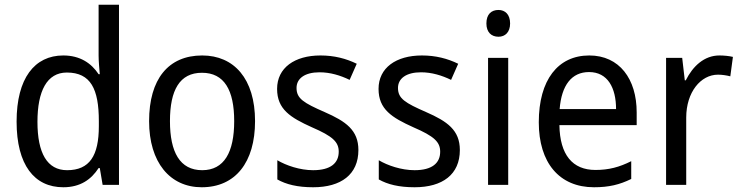

<svg xmlns="http://www.w3.org/2000/svg" viewBox="-20 -846 3125 810"><path d="M247 -56C319 -56 365 -89 396 -137H401L413 -66H482V-826H396V-611C396 -590 399 -555 401 -533H396C365 -580 317 -612 247 -612C126 -612 50 -516 50 -333C50 -150 125 -56 247 -56ZM263 -128C179 -128 138 -200 138 -332C138 -462 178 -540 262 -540C363 -540 397 -470 397 -335V-314C397 -189 358 -128 263 -128Z M1056 -335C1056 -514 967 -612 833 -612C690 -612 609 -512 609 -335C609 -161 697 -56 831 -56C973 -56 1056 -161 1056 -335ZM697 -335C697 -466 738 -539 832 -539C926 -539 968 -466 968 -335C968 -204 926 -128 833 -128C739 -128 697 -204 697 -335Z M1492 -213C1492 -297 1439 -334 1350 -373C1261 -412 1231 -430 1231 -475C1231 -515 1266 -541 1328 -541C1373 -541 1416 -528 1455 -509L1485 -577C1440 -599 1390 -612 1332 -612C1223 -612 1149 -560 1149 -471C1149 -385 1205 -350 1296 -309C1384 -271 1409 -247 1409 -206C1409 -158 1375 -128 1301 -128C1245 -128 1187 -148 1150 -170V-89C1187 -68 1235 -56 1301 -56C1419 -56 1492 -110 1492 -213Z M1920 -213C1920 -297 1867 -334 1778 -373C1689 -412 1659 -430 1659 -475C1659 -515 1694 -541 1756 -541C1801 -541 1844 -528 1883 -509L1913 -577C1868 -599 1818 -612 1760 -612C1651 -612 1577 -560 1577 -471C1577 -385 1633 -350 1724 -309C1812 -271 1837 -247 1837 -206C1837 -158 1803 -128 1729 -128C1673 -128 1615 -148 1578 -170V-89C1615 -68 1663 -56 1729 -56C1847 -56 1920 -110 1920 -213Z M2083 -804C2053 -804 2032 -786 2032 -747C2032 -710 2053 -691 2083 -691C2111 -691 2132 -710 2132 -747C2132 -785 2111 -804 2083 -804ZM2124 -602H2039V-66H2124Z M2466 -612C2334 -612 2253 -509 2253 -330C2253 -160 2339 -56 2486 -56C2549 -56 2594 -67 2643 -91V-166C2593 -141 2549 -129 2492 -129C2395 -129 2342 -193 2340 -318H2666V-372C2666 -513 2593 -612 2466 -612ZM2465 -542C2544 -542 2579 -475 2579 -386H2341C2349 -487 2392 -542 2465 -542Z M3015 -612C2951 -612 2903 -567 2873 -507H2869L2858 -602H2790V-66H2875V-350C2875 -457 2936 -531 3009 -531C3026 -531 3046 -528 3061 -524L3072 -606C3055 -610 3034 -612 3015 -612Z"/></svg>

Font: Noto Sans Malayalam UI SemiCondensed
Style: Regular
Weight: 400
Width: 4
Designer: Jelle Bosma - Monotype Design Team
Foundry: Monotype Imaging Inc.
Version: Version 2.104